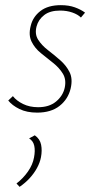

<svg xmlns="http://www.w3.org/2000/svg" viewBox="-20 -433 375 745"><path d="M124 4Q84 4 55.5 -10Q27 -24 12 -43L30 -60Q44 -42 69.5 -29.5Q95 -17 128 -17Q171 -17 197.5 -39Q224 -61 231 -92Q238 -124 224 -147Q210 -170 186 -189Q162 -208 138.5 -227Q115 -246 102.5 -271.5Q90 -297 99 -332Q107 -367 136.5 -390Q166 -413 216 -413Q247 -413 270.5 -404.5Q294 -396 310 -384L294 -365Q282 -377 260.5 -384.5Q239 -392 213 -392Q174 -392 151.5 -374.5Q129 -357 122 -331Q114 -301 128 -279Q142 -257 166 -238.5Q190 -220 213.5 -199.5Q237 -179 250 -153Q263 -127 254 -89Q244 -48 211 -22Q178 4 124 4ZM56 292 44 279Q70 259 88.5 232.5Q107 206 112 178Q117 152 113 133Q109 114 93 104L115 92Q135 106 139.5 128.5Q144 151 139 177Q135 198 123.5 219Q112 240 95 258.5Q78 277 56 292Z"/></svg>

Font: Ysabeau Office Thin
Style: Italic
Weight: 250
Italic angle: -12°
Designer: Christian Thalmann (Catharsis Fonts)
Version: Version 2.001;gftools[0.9.30]; featfreeze: tnum,lnum,ss02